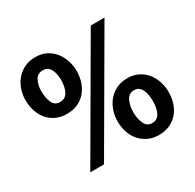

<svg xmlns="http://www.w3.org/2000/svg" viewBox="-137 -750 920 908"><g transform="rotate(-30 323.0 -296.0)"><path d="M160 -602Q193 -602 218.5 -589.5Q244 -577 261.5 -555.5Q279 -534 288.5 -506Q298 -478 298 -448Q298 -417 289 -389Q280 -361 262.5 -340Q245 -319 218.5 -306.5Q192 -294 157 -294Q124 -294 98 -306.5Q72 -319 54.5 -340Q37 -361 28 -389Q19 -417 19 -448Q19 -478 28.5 -506Q38 -534 56.5 -555.5Q75 -577 101 -589.5Q127 -602 160 -602ZM160 -530Q131 -530 118 -505.5Q105 -481 105 -448Q105 -412 116.5 -385.5Q128 -359 157 -359Q186 -359 199.5 -384Q213 -409 213 -448Q213 -479 201.5 -504.5Q190 -530 160 -530ZM538 -600 189 0H114L463 -600ZM487 -298Q520 -298 545.5 -285.5Q571 -273 588.5 -252Q606 -231 615.5 -203Q625 -175 625 -144Q625 -113 616 -85Q607 -57 589.5 -36Q572 -15 545.5 -2.5Q519 10 485 10Q452 10 426 -2.5Q400 -15 382 -36Q364 -57 355 -85Q346 -113 346 -144Q346 -175 356 -203Q366 -231 384 -252Q402 -273 428 -285.5Q454 -298 487 -298ZM487 -233Q458 -233 445 -206Q432 -179 432 -144Q432 -109 444 -82Q456 -55 485 -55Q513 -55 526 -80Q539 -105 539 -144Q539 -160 536.5 -176Q534 -192 528 -205Q522 -218 512 -225.5Q502 -233 487 -233Z"/></g></svg>

Font: Mukta Malar
Style: Bold
Weight: 700
Designer: Aadarsh Rajan, Girish Dalvi, Yashodeep Gholap
Foundry: Ek Type
Version: Version 2.538;PS 1.000;hotconv 16.6.51;makeotf.lib2.5.65220;